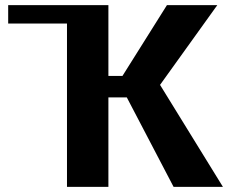

<svg xmlns="http://www.w3.org/2000/svg" viewBox="-20 -731 892 751"><path d="M12 -639H242V0H404V-350H476L659 0H852L606 -399L830 -711H633L459 -434H404V-711H12Z"/></svg>

Font: Aerodynamic
Style: Bd
Weight: 500
Designer: Google
Version: Version 2.000980; 2014